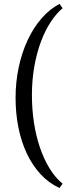

<svg xmlns="http://www.w3.org/2000/svg" viewBox="-20 -801 357 975"><path d="M282.2 153.8Q227.1 128.4 185.3 82.8Q143.6 37.1 115.5 -22.9Q87.4 -83 73.2 -154.8Q59.1 -226.6 59.1 -304.2Q59.1 -384.3 75 -459Q90.8 -533.7 120.1 -596.7Q149.4 -659.7 190.7 -707.3Q231.9 -754.9 282.2 -781.2L297.9 -759.3Q266.1 -732.9 237.8 -689.9Q209.5 -647 188.2 -590.3Q167 -533.7 154.5 -464.8Q142.1 -396 142.1 -317.9Q142.1 -246.6 152.3 -179Q162.6 -111.3 182.6 -52.5Q202.6 6.3 231.4 53.7Q260.3 101.1 297.9 131.8Z"/></svg>

Font: Gentium Plus Afr
Style: Regular
Weight: 400
Designer: J. Victor Gaultney, Annie Olsen, Iska Routamaa, Becca Hirsbrunner
Foundry: SIL International
Version: Version 5.000